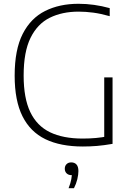

<svg xmlns="http://www.w3.org/2000/svg" viewBox="-20 -769 696 1015"><path d="M418 5.5Q300 5.5 220 -33.2Q140 -72 98.8 -154.5Q57.5 -237 57.5 -369Q57.5 -506.5 100 -589.8Q142.5 -673 218.5 -711Q294.5 -749 395 -749Q436.5 -749 477.5 -743.2Q518.5 -737.5 560 -726V-683.5Q512.5 -697 472.8 -702.2Q433 -707.5 395.5 -707.5Q308.5 -707.5 243.2 -675.2Q178 -643 141.5 -569Q105 -495 105 -369.5Q105 -250 140 -176.8Q175 -103.5 244.2 -70Q313.5 -36.5 417 -36.5Q455 -36.5 486.8 -39.5Q518.5 -42.5 547 -48L531 -27V-360H575V-8.5Q528.5 -0.5 492.5 2.5Q456.5 5.5 418 5.5ZM342.5 226Q353.5 198.5 357 178.2Q360.5 158 360.5 139.5L365 157H358.5Q342 157 332.2 147.5Q322.5 138 322.5 123Q322.5 108 331.8 98.8Q341 89.5 356.5 89.5Q374.5 89.5 384.5 100.8Q394.5 112 394.5 135.5Q394.5 154 388.8 178.2Q383 202.5 371 226Z"/></svg>

Font: Encode Sans SC ExtraLight
Style: Regular
Weight: 250
Designer: Multiple Designers
Foundry: Impallari Type
Version: Version 3.002